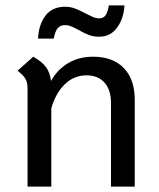

<svg xmlns="http://www.w3.org/2000/svg" viewBox="-20 -691 589 711"><path d="M479 -321V0H391V-310Q391 -358 367 -385Q343 -412 301 -412Q254 -412 220 -379Q186 -346 170 -290V0H82V-365Q82 -386 74 -399.5Q66 -413 45 -429L103 -481Q135 -463 150 -443Q165 -423 169 -391Q192 -433 232 -457Q272 -481 325 -481Q398 -481 438.5 -439Q479 -397 479 -321ZM221 -666Q241 -666 258 -659.5Q275 -653 297 -641Q315 -632 325.5 -627.5Q336 -623 347 -623Q363 -623 371 -634.5Q379 -646 383 -671H441Q438 -622 413.5 -588.5Q389 -555 347 -555Q326 -555 309 -561.5Q292 -568 271 -580Q267 -582 256.5 -587.5Q246 -593 237.5 -595.5Q229 -598 221 -598Q203 -598 193.5 -586.5Q184 -575 179 -548H121Q123 -599 148 -632.5Q173 -666 221 -666Z"/></svg>

Font: KoHo Medium
Style: Regular
Weight: 500
Version: Version 1.000; ttfautohint (v1.6)